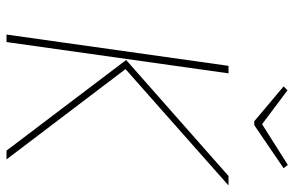

<svg xmlns="http://www.w3.org/2000/svg" viewBox="-177 -726 903 589"><g transform="rotate(90 274.5 -431.5)"><path d="M182 -681H205L109 0H86ZM164 -367 520 -681H549L192 -365L469 0H442ZM496 -850 364 -760H352L245 -850L257 -862L361 -784L486 -863Z"/></g></svg>

Font: FiraGO Thin
Style: Italic
Weight: 100
Italic angle: -8°
Designer: bBox Type GmbH
Foundry: bBox Type GmbH
Version: Version 1.001